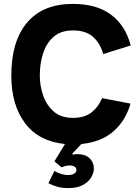

<svg xmlns="http://www.w3.org/2000/svg" viewBox="-20 -730 712 984"><path d="M259 146Q271 154 290.5 160.5Q310 167 328 167Q349 167 360.5 159.5Q372 152 372 141Q372 130 362 124Q352 118 338 118Q315 118 296 128L259 97L313 8Q179 -5 108.5 -98.5Q38 -192 38 -343Q38 -519 119 -614.5Q200 -710 353 -710Q474 -710 548 -655.5Q622 -601 650 -497L509 -453Q494 -507 457.5 -540.5Q421 -574 353 -574Q293 -574 256 -542.5Q219 -511 201.5 -458.5Q184 -406 184 -343Q184 -290 201.5 -240Q219 -190 256 -158Q293 -126 353 -126Q415 -126 450.5 -155Q486 -184 503 -227L649 -199Q623 -110 560.5 -56Q498 -2 397 8L350 58L354 63Q359 61 366.5 60.5Q374 60 379 60Q417 60 439 81Q461 102 461 135Q461 156 447.5 179Q434 202 405 218Q376 234 331 234Q300 234 275.5 227.5Q251 221 228 209Z"/></svg>

Font: Haskoy ExtraBold
Style: Regular
Weight: 800
Designer: Ertekin Erdin
Foundry: Ertekin Erdin
Version: Version 2.000; ttfautohint (v1.8.4.7-5d5b)